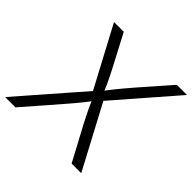

<svg xmlns="http://www.w3.org/2000/svg" viewBox="-203 -901 1074 1074"><g transform="rotate(45 334.5 -364.0)"><path d="M-21 0 324.2 -396.5 315.9 -346.2 112.8 -727.5H189.9L284.2 -548.3Q298.3 -521.5 309.3 -499.3Q320.3 -477.1 330.6 -455.1Q340.8 -433.1 351.1 -406.7H337.4Q356.9 -432.6 374.5 -454.8Q392.1 -477.1 410.9 -499.3Q429.7 -521.5 452.6 -548.3L609.4 -727.5H689.9L360.8 -348.6L369.1 -398.9L581.1 0H504.9L395.5 -204.6Q382.8 -229.5 372.1 -250.5Q361.3 -271.5 351.6 -292.5Q341.8 -313.5 331.5 -338.9H347.7Q329.1 -314 312.3 -292.7Q295.4 -271.5 277.6 -250.5Q259.8 -229.5 238.3 -204.6L60.5 0Z"/></g></svg>

Font: Inter 20pt Light
Style: Italic
Weight: 300
Italic angle: -9.3988°
Version: Version 4.001;git-66647c0bb